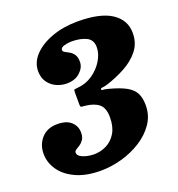

<svg xmlns="http://www.w3.org/2000/svg" viewBox="-148 -874 925 997"><g transform="rotate(-20 315.0 -375.0)"><path d="M-10 -174Q-10 -225 21.8 -260Q53.5 -295 109 -295Q159.5 -295 185.2 -271.2Q211 -247.5 211 -212Q211 -187.5 201.5 -173.5Q192 -159.5 179.8 -151.5Q167.5 -143.5 158 -137.5Q148.5 -131.5 148.5 -123Q148.5 -109.5 162.2 -100.5Q176 -91.5 196.2 -86.8Q216.5 -82 236 -82Q273 -82 305.8 -98.5Q338.5 -115 358.8 -149Q379 -183 379 -235Q379 -286 353.5 -307.8Q328 -329.5 278 -335Q264 -336.5 258 -336.8Q252 -337 252 -353.5V-419Q252 -433.5 256.5 -434.2Q261 -435 273.5 -436Q319.5 -439.5 357 -465.2Q394.5 -491 416.8 -527.8Q439 -564.5 439 -601Q439 -641.5 406.5 -657.2Q374 -673 326 -673Q304.5 -673 284.2 -667Q264 -661 264 -648Q264 -639.5 274 -634.2Q284 -629 297.5 -621.5Q311 -614 321 -599.8Q331 -585.5 331 -559Q331 -527.5 303.2 -501.8Q275.5 -476 229 -476Q199.5 -476 172.2 -488.5Q145 -501 127.5 -525.8Q110 -550.5 110 -587Q110 -635.5 147.5 -674.8Q185 -714 248.8 -737Q312.5 -760 391 -760Q515.5 -760 577.8 -718.8Q640 -677.5 640 -606Q640 -550 608.5 -510.2Q577 -470.5 527.2 -443.5Q477.5 -416.5 422 -399Q405.5 -394 395.2 -393.5Q385 -393 385 -387.5Q385 -381 393.2 -381.2Q401.5 -381.5 422 -376Q481.5 -360.5 514.8 -342Q548 -323.5 561.5 -297Q575 -270.5 575 -230Q575 -174 544.5 -129.5Q514 -85 464.5 -53.8Q415 -22.5 356.2 -6.2Q297.5 10 241 10Q160 10 104 -15.8Q48 -41.5 19 -83.5Q-10 -125.5 -10 -174Z"/></g></svg>

Font: Besley* Fatface
Style: Italic
Weight: 900
Italic angle: -13°
Designer: Owen Earl
Foundry: indestructible type*
Version: Version 3.000; ttfautohint (v1.8.3)